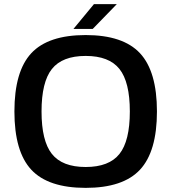

<svg xmlns="http://www.w3.org/2000/svg" viewBox="-20 -890 830 930"><path d="M395 -720.2Q576.2 -720.2 658.2 -632.1Q740.2 -543.9 740.2 -350.1Q740.2 -156.2 658.2 -68.1Q576.2 20 395 20Q213.4 20 131.6 -67.9Q49.8 -155.8 49.8 -350.1Q49.8 -544.4 131.6 -632.3Q213.4 -720.2 395 -720.2ZM558.6 -555.9Q508.3 -619.1 395 -619.1Q281.7 -619.1 231.4 -555.9Q181.2 -492.7 181.2 -350.1Q181.2 -207.5 231.4 -144.3Q281.7 -81.1 395 -81.1Q508.3 -81.1 558.6 -144.3Q608.9 -207.5 608.9 -350.1Q608.9 -492.7 558.6 -555.9ZM335.9 -750 435.1 -870.1H545.9L429.2 -750Z"/></svg>

Font: Fivo Sans Modern Med
Style: Regular
Weight: 450
Designer: Alexander Slobzheninov
Foundry: Alexander Slobzheninov
Version: 1.0